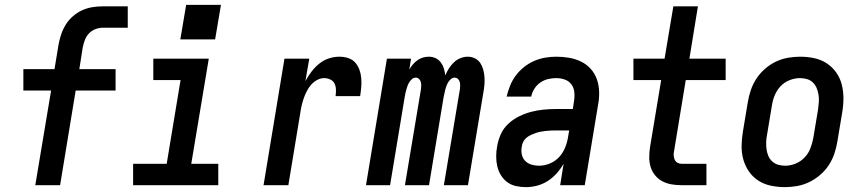

<svg xmlns="http://www.w3.org/2000/svg" viewBox="-20 -761 3540 789"><path d="M125 0 190 -389H76V-477H204L221 -580Q225 -601 232 -621.5Q239 -642 251 -661Q263 -680 280.5 -695Q298 -710 318 -719Q338 -728 359.5 -731.5Q381 -735 402 -735H505V-647H402Q387 -647 371.5 -641Q356 -635 345 -623Q334 -611 328.5 -596Q323 -581 320 -566L306 -477H455V-389H291L227 0Z M527 0V-88H665L722 -432H610V-520H838L766 -88H877V0ZM721 -599 745 -741H888L864 -599Z M1063 0 1149 -520H1251L1235 -428Q1246 -448 1260 -466.5Q1274 -485 1292 -499.5Q1310 -514 1331.5 -521Q1353 -528 1375 -528Q1393 -528 1410.5 -522.5Q1428 -517 1439.5 -504Q1451 -491 1457 -474.5Q1463 -458 1464.5 -440Q1466 -422 1464.5 -403.5Q1463 -385 1460 -366H1359Q1361 -380 1360.5 -393.5Q1360 -407 1354.5 -418Q1349 -429 1337 -434.5Q1325 -440 1312 -440Q1297 -440 1282.5 -432Q1268 -424 1257.5 -411.5Q1247 -399 1240 -385Q1233 -371 1228 -356.5Q1223 -342 1219.5 -327Q1216 -312 1214 -297L1165 0Z M1484 0 1570 -520H1669L1662 -475Q1668 -486 1676.5 -496Q1685 -506 1695.5 -513.5Q1706 -521 1718 -524.5Q1730 -528 1742 -528Q1757 -528 1770 -522Q1783 -516 1791.5 -504.5Q1800 -493 1804 -479.5Q1808 -466 1810 -451Q1816 -466 1824.5 -479.5Q1833 -493 1845 -504.5Q1857 -516 1872 -522Q1887 -528 1902 -528Q1918 -528 1932 -521Q1946 -514 1954 -501.5Q1962 -489 1966 -474Q1970 -459 1971 -443Q1972 -427 1970.5 -411Q1969 -395 1966 -379L1903 0H1804L1870 -395Q1871 -403 1871 -410.5Q1871 -418 1869 -425Q1867 -432 1861.5 -437Q1856 -442 1848 -442Q1840 -442 1833.5 -436.5Q1827 -431 1822.5 -424Q1818 -417 1815 -409Q1812 -401 1810 -393.5Q1808 -386 1806.5 -378Q1805 -370 1803 -362L1743 0H1644L1710 -395Q1711 -403 1711 -410.5Q1711 -418 1709 -425Q1707 -432 1701.5 -437Q1696 -442 1688 -442Q1680 -442 1673.5 -436.5Q1667 -431 1662.5 -424Q1658 -417 1655 -409Q1652 -401 1650 -393.5Q1648 -386 1646 -378Q1644 -370 1643 -362L1583 0Z M2141 8Q2120 8 2100 3.5Q2080 -1 2064.5 -12.5Q2049 -24 2038.5 -41Q2028 -58 2023.5 -77.5Q2019 -97 2019 -118Q2019 -139 2023 -160Q2027 -185 2038 -209.5Q2049 -234 2069 -252.5Q2089 -271 2113.5 -283Q2138 -295 2163 -301.5Q2188 -308 2213.5 -310.5Q2239 -313 2265 -313H2334L2339 -347Q2342 -365 2340 -383Q2338 -401 2328 -414.5Q2318 -428 2301 -434Q2284 -440 2266 -440Q2249 -440 2232 -436Q2215 -432 2200 -421.5Q2185 -411 2175.5 -395.5Q2166 -380 2163 -364H2062Q2067 -386 2076 -408.5Q2085 -431 2099.5 -450.5Q2114 -470 2133.5 -485.5Q2153 -501 2175 -510.5Q2197 -520 2220 -524Q2243 -528 2266 -528Q2293 -528 2319 -523.5Q2345 -519 2367.5 -508Q2390 -497 2407 -478.5Q2424 -460 2432.5 -436Q2441 -412 2442 -385.5Q2443 -359 2438 -332L2383 0H2282L2296 -88Q2284 -67 2267.5 -48.5Q2251 -30 2230.5 -17Q2210 -4 2187 2Q2164 8 2141 8ZM2195 -80Q2218 -80 2240.5 -89.5Q2263 -99 2279 -117Q2295 -135 2303.5 -157.5Q2312 -180 2315 -202L2319 -225H2265Q2254 -225 2244 -224.5Q2234 -224 2223.5 -223Q2213 -222 2202.5 -220Q2192 -218 2182 -214.5Q2172 -211 2162 -206.5Q2152 -202 2143.5 -195Q2135 -188 2130 -178Q2125 -168 2124 -157Q2121 -141 2124.5 -125.5Q2128 -110 2138.5 -99.5Q2149 -89 2164 -84.5Q2179 -80 2195 -80Z M2780 0Q2759 0 2739 -3.5Q2719 -7 2702 -16Q2685 -25 2672.5 -40Q2660 -55 2654 -74Q2648 -93 2648 -113.5Q2648 -134 2651 -155L2697 -432H2583V-520H2711L2747 -735H2848L2813 -520H2962V-432H2798L2750 -140Q2748 -131 2748.5 -122Q2749 -113 2752.5 -105Q2756 -97 2763.5 -92.5Q2771 -88 2780 -88H2883V0Z M3205 8Q3176 8 3147.5 2Q3119 -4 3096 -19Q3073 -34 3057.5 -56.5Q3042 -79 3034.5 -106Q3027 -133 3027.5 -162.5Q3028 -192 3033 -221L3053 -341Q3057 -366 3065.5 -391Q3074 -416 3088.5 -438Q3103 -460 3123.5 -478Q3144 -496 3168 -507.5Q3192 -519 3217.5 -523.5Q3243 -528 3268 -528Q3298 -528 3326 -522Q3354 -516 3377 -501Q3400 -486 3416 -463.5Q3432 -441 3439 -414Q3446 -387 3446 -357.5Q3446 -328 3441 -299L3421 -179Q3417 -154 3408.5 -129Q3400 -104 3385.5 -82Q3371 -60 3350 -42Q3329 -24 3305 -12.5Q3281 -1 3255.5 3.5Q3230 8 3205 8ZM3207 -80Q3228 -80 3249 -88.5Q3270 -97 3286 -113.5Q3302 -130 3310 -151Q3318 -172 3322 -193L3342 -313Q3344 -328 3345 -343Q3346 -358 3343.5 -372.5Q3341 -387 3335.5 -400Q3330 -413 3320 -422.5Q3310 -432 3296 -436Q3282 -440 3267 -440Q3246 -440 3224.5 -431.5Q3203 -423 3187.5 -406.5Q3172 -390 3163.5 -369Q3155 -348 3152 -327L3132 -207Q3129 -192 3128.5 -177Q3128 -162 3130 -147.5Q3132 -133 3137.5 -120Q3143 -107 3153.5 -97.5Q3164 -88 3178 -84Q3192 -80 3207 -80Z"/></svg>

Font: Iosevka SS04 Semibold Oblique
Style: Regular
Weight: 600
Italic angle: -9°
Monospace: yes
Designer: Belleve Invis
Foundry: Belleve Invis
Version: Version 19.0.0; ttfautohint (v1.8.4)